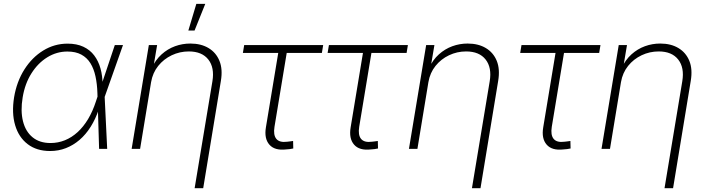

<svg xmlns="http://www.w3.org/2000/svg" viewBox="-20 -773 3678 997"><path d="M240.2 11.2Q170.4 11.2 123.8 -24.4Q77.1 -60.1 58.6 -123Q40 -186 53.2 -268.1Q66.9 -349.6 106.7 -412.4Q146.5 -475.1 204.6 -510.7Q262.7 -546.4 331.1 -546.4Q378.4 -546.4 412.8 -530.3Q447.3 -514.2 469.2 -485.1Q491.2 -456.1 502 -417Q512.7 -377.9 512.7 -332H526.9L523.4 -271.5L536.6 0H494.6L485.8 -290Q484.4 -336.9 475.8 -376.5Q467.3 -416 449.5 -444.8Q431.6 -473.6 402.3 -489.5Q373 -505.4 330.1 -505.4Q273.9 -505.4 225.3 -475.3Q176.8 -445.3 143.1 -391.8Q109.4 -338.4 97.7 -267.6Q85.9 -196.8 99.4 -143.3Q112.8 -89.8 149.2 -60.1Q185.5 -30.3 242.2 -30.3Q281.7 -30.3 317.1 -44.7Q352.5 -59.1 382.8 -86.7Q413.1 -114.3 437.3 -154.5Q461.4 -194.8 478 -246.1L576.2 -539.1H618.7L522.9 -268.1L506.8 -207H493.7Q476.6 -155.8 451.2 -115.2Q425.8 -74.7 393.1 -46.6Q360.4 -18.6 322 -3.7Q283.7 11.2 240.2 11.2Z M764.6 -346.7 707.5 0H663.6L752.9 -539.1H795.9L775.4 -417.5H766.6Q787.6 -462.4 819.1 -490.7Q850.6 -519 888.9 -533Q927.2 -546.9 968.3 -546.9Q1023.9 -546.9 1063 -523.4Q1102.1 -500 1119.6 -456.8Q1137.2 -413.6 1127 -353L1035.2 204.1H990.7L1083 -351.1Q1094.7 -421.9 1061.8 -463.9Q1028.8 -505.9 960.4 -505.9Q913.6 -505.9 871.8 -486.1Q830.1 -466.3 801.5 -430.7Q772.9 -395 764.6 -346.7ZM958 -614.3 999.5 -752.9H1045.9L990.2 -614.3Z M1465.8 2.9Q1406.2 9.8 1378.7 -22Q1351.1 -53.7 1360.8 -111.8L1424.8 -498H1241.2L1248 -539.1H1658.2L1651.4 -498H1468.8L1405.3 -114.3Q1398.4 -71.8 1415 -51.8Q1431.6 -31.7 1471.7 -37.1Q1478.5 -37.6 1486.3 -38.8Q1494.1 -40 1502 -41L1502.9 -2Q1494.6 0 1485.1 1.2Q1475.6 2.4 1465.8 2.9Z M1905.8 2.9Q1846.2 9.8 1818.6 -22Q1791 -53.7 1800.8 -111.8L1864.7 -498H1681.2L1688 -539.1H2098.1L2091.3 -498H1908.7L1845.2 -114.3Q1838.4 -71.8 1855 -51.8Q1871.6 -31.7 1911.6 -37.1Q1918.5 -37.6 1926.3 -38.8Q1934.1 -40 1941.9 -41L1942.9 -2Q1934.6 0 1925 1.2Q1915.5 2.4 1905.8 2.9Z M2204.6 -346.7 2147.5 0H2103.5L2192.9 -539.1H2235.8L2215.3 -417.5H2206.5Q2227.5 -462.4 2259 -490.7Q2290.5 -519 2328.9 -533Q2367.2 -546.9 2408.2 -546.9Q2463.9 -546.9 2502.9 -523.4Q2542 -500 2559.6 -456.8Q2577.1 -413.6 2566.9 -353L2475.1 204.1H2430.7L2522.9 -351.1Q2534.7 -421.9 2501.7 -463.9Q2468.8 -505.9 2400.4 -505.9Q2353.5 -505.9 2311.8 -486.1Q2270 -466.3 2241.5 -430.7Q2212.9 -395 2204.6 -346.7Z M2905.8 2.9Q2846.2 9.8 2818.6 -22Q2791 -53.7 2800.8 -111.8L2864.7 -498H2681.2L2688 -539.1H3098.1L3091.3 -498H2908.7L2845.2 -114.3Q2838.4 -71.8 2855 -51.8Q2871.6 -31.7 2911.6 -37.1Q2918.5 -37.6 2926.3 -38.8Q2934.1 -40 2941.9 -41L2942.9 -2Q2934.6 0 2925 1.2Q2915.5 2.4 2905.8 2.9Z M3204.6 -346.7 3147.5 0H3103.5L3192.9 -539.1H3235.8L3215.3 -417.5H3206.5Q3227.5 -462.4 3259 -490.7Q3290.5 -519 3328.9 -533Q3367.2 -546.9 3408.2 -546.9Q3463.9 -546.9 3502.9 -523.4Q3542 -500 3559.6 -456.8Q3577.1 -413.6 3566.9 -353L3475.1 204.1H3430.7L3522.9 -351.1Q3534.7 -421.9 3501.7 -463.9Q3468.8 -505.9 3400.4 -505.9Q3353.5 -505.9 3311.8 -486.1Q3270 -466.3 3241.5 -430.7Q3212.9 -395 3204.6 -346.7Z"/></svg>

Font: Inter 18pt ExtraLight
Style: Italic
Weight: 250
Italic angle: -9.3988°
Designer: Rasmus Andersson
Foundry: rsms
Version: Version 4.001;git-66647c0bb